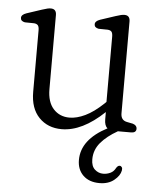

<svg xmlns="http://www.w3.org/2000/svg" viewBox="-48 -476 581 716"><g transform="rotate(5 242.0 -117.5)"><path d="M75 -119V-349Q75 -362 70.8 -367.5Q66.5 -373 56.5 -374L21.5 -374.5Q5.5 -377.5 5.5 -390Q5.5 -402 24.5 -408.5L80.5 -427Q94 -431.5 101 -433Q108 -434.5 113.5 -434.5Q134.5 -434.5 134.5 -411.5V-134.5Q134.5 -86 157.8 -60.5Q181 -35 218 -35Q245 -35 276.5 -50Q308 -65 343.5 -98.5L350.5 -105.5V-349Q350.5 -362 346.5 -367.5Q342.5 -373 332 -374L297.5 -374.5Q281.5 -377.5 281.5 -390Q281.5 -402 300 -408.5L356 -427Q369.5 -431.5 376.5 -433Q383.5 -434.5 389.5 -434.5Q410 -434.5 410 -411.5V-68Q410 -42 433 -37.5L455.5 -33Q471 -28 471 -15.5Q471 0 451.5 0H402.5Q362 23 339.2 50.2Q316.5 77.5 316.5 112.5Q316.5 138 330 150.2Q343.5 162.5 361.5 162.5Q375.5 162.5 388.2 156.5Q401 150.5 408 136.5Q414 127 421.5 127.5Q425.5 128 428.5 132.2Q431.5 136.5 430 144.5Q426.5 164 405.2 181.2Q384 198.5 350.5 198.5Q312 198.5 289.5 176.8Q267 155 267 119Q267 42.5 363 -7.5Q351.5 -16.5 351.5 -40.5V-67.5Q269.5 10.5 192.5 10.5Q140.5 10.5 107.8 -23.2Q75 -57 75 -119Z"/></g></svg>

Font: Fraunces 144pt S100 Light
Style: Regular
Weight: 300
Version: Version 1.000; ttfautohint (v1.8.3)